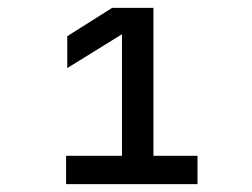

<svg xmlns="http://www.w3.org/2000/svg" viewBox="-20 -850 640 488"><path d="M148 -382V-454H290V-763L151 -677V-758L265 -830H370V-454H482V-382Z"/></svg>

Font: JetBrains Mono NL SemiBold
Style: Regular
Weight: 600
Designer: Philipp Nurullin, Konstantin Bulenkov
Foundry: JetBrains
Version: Version 2.304; ttfautohint (v1.8.4.7-5d5b)